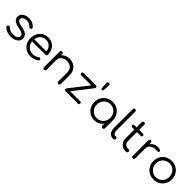

<svg xmlns="http://www.w3.org/2000/svg" viewBox="414 -2434 4092 4092"><g transform="rotate(45 2460.5 -388.0)"><path d="M281 5Q222 5 164 -15Q106 -35 70 -75Q59 -87 61 -102Q63 -117 76 -128Q90 -138 105 -136Q120 -134 130 -123Q154 -95 193.5 -80Q233 -65 281 -65Q355 -65 388 -90.5Q421 -116 422 -152Q422 -188 388 -211.5Q354 -235 276 -248Q175 -264 128 -304Q81 -344 81 -399Q81 -450 108 -484Q135 -518 180 -535Q225 -552 279 -552Q346 -552 394.5 -529Q443 -506 473 -467Q483 -454 481 -440Q479 -426 465 -417Q453 -410 437.5 -412.5Q422 -415 411 -427Q386 -456 353 -469.5Q320 -483 277 -483Q222 -483 189 -460.5Q156 -438 156 -404Q156 -381 168.5 -364Q181 -347 211.5 -334Q242 -321 297 -312Q372 -300 415.5 -276.5Q459 -253 477.5 -221.5Q496 -190 496 -153Q496 -106 468.5 -70.5Q441 -35 392.5 -15Q344 5 281 5Z M877 5Q796 5 733.5 -30.5Q671 -66 635.5 -129Q600 -192 600 -273Q600 -355 633.5 -417.5Q667 -480 726 -516Q785 -552 862 -552Q938 -552 994.5 -517.5Q1051 -483 1082 -422Q1113 -361 1113 -283Q1113 -267 1103 -257.5Q1093 -248 1077 -248H652V-312H1085L1042 -281Q1043 -339 1021 -385Q999 -431 958.5 -457Q918 -483 862 -483Q805 -483 762 -456Q719 -429 695.5 -381.5Q672 -334 672 -273Q672 -212 698.5 -165Q725 -118 771 -91Q817 -64 877 -64Q913 -64 949.5 -76.5Q986 -89 1008 -108Q1019 -117 1033 -117.5Q1047 -118 1057 -110Q1070 -98 1070.5 -84Q1071 -70 1059 -60Q1026 -32 975 -13.5Q924 5 877 5Z M1712 0Q1695 0 1684 -11Q1673 -22 1673 -38V-298Q1673 -360 1649.5 -400Q1626 -440 1585.5 -460Q1545 -480 1494 -480Q1445 -480 1405.5 -461Q1366 -442 1343 -409Q1320 -376 1320 -334H1265Q1267 -397 1299 -446.5Q1331 -496 1384 -524.5Q1437 -553 1502 -553Q1573 -553 1629 -523.5Q1685 -494 1717.5 -437Q1750 -380 1750 -298V-38Q1750 -22 1739 -11Q1728 0 1712 0ZM1282 0Q1264 0 1253.5 -10.5Q1243 -21 1243 -38V-508Q1243 -526 1253.5 -536.5Q1264 -547 1282 -547Q1299 -547 1309.5 -536.5Q1320 -526 1320 -508V-38Q1320 -21 1309.5 -10.5Q1299 0 1282 0Z M1965 -26 1902 -60 2274 -533 2326 -489ZM1930 0Q1895 0 1895 -35Q1895 -70 1930 -70H2301Q2336 -70 2336 -35Q2336 0 2301 0ZM1926 -477Q1891 -477 1891 -512Q1891 -547 1926 -547H2297Q2332 -547 2332 -512Q2332 -477 2297 -477Z M2459 -567Q2447 -567 2438.5 -575.5Q2430 -584 2430 -596L2420 -743Q2420 -759 2431.5 -770Q2443 -781 2459 -781Q2475 -781 2486.5 -770Q2498 -759 2498 -743L2488 -596Q2488 -584 2479.5 -575.5Q2471 -567 2459 -567Z M2796 5Q2719 5 2658 -31.5Q2597 -68 2561.5 -131Q2526 -194 2526 -273Q2526 -353 2562.5 -416Q2599 -479 2662 -515.5Q2725 -552 2804 -552Q2883 -552 2945.5 -515.5Q3008 -479 3044.5 -416Q3081 -353 3082 -273L3051 -249Q3051 -177 3017.5 -119.5Q2984 -62 2926.5 -28.5Q2869 5 2796 5ZM2804 -65Q2862 -65 2907.5 -92Q2953 -119 2979.5 -166.5Q3006 -214 3006 -273Q3006 -333 2979.5 -380Q2953 -427 2907.5 -454.5Q2862 -482 2804 -482Q2747 -482 2701 -454.5Q2655 -427 2628 -380Q2601 -333 2601 -273Q2601 -214 2628 -166.5Q2655 -119 2701 -92Q2747 -65 2804 -65ZM3043 0Q3026 0 3015 -10.5Q3004 -21 3004 -38V-209L3023 -288L3082 -273V-38Q3082 -21 3071 -10.5Q3060 0 3043 0Z M3350 0Q3310 0 3278.5 -22Q3247 -44 3229.5 -83Q3212 -122 3212 -173V-743Q3212 -760 3222.5 -770.5Q3233 -781 3250 -781Q3267 -781 3277.5 -770.5Q3288 -760 3288 -743V-173Q3288 -130 3305.5 -103Q3323 -76 3350 -76H3375Q3390 -76 3399 -65.5Q3408 -55 3408 -38Q3408 -21 3395.5 -10.5Q3383 0 3363 0Z M3728 0Q3675 0 3633.5 -25Q3592 -50 3568 -93.5Q3544 -137 3544 -193V-682Q3544 -699 3554.5 -710Q3565 -721 3582 -721Q3599 -721 3610 -710Q3621 -699 3621 -682V-193Q3621 -142 3651 -109.5Q3681 -77 3728 -77H3755Q3771 -77 3781 -66Q3791 -55 3791 -38Q3791 -21 3779 -10.5Q3767 0 3749 0ZM3479 -460Q3464 -460 3454 -469.5Q3444 -479 3444 -493Q3444 -508 3454 -517.5Q3464 -527 3479 -527H3734Q3749 -527 3759 -517.5Q3769 -508 3769 -493Q3769 -479 3759 -469.5Q3749 -460 3734 -460Z M3948 -337Q3951 -399 3980.5 -448Q4010 -497 4057.5 -525Q4105 -553 4163 -553Q4209 -553 4234 -540Q4259 -527 4253 -502Q4249 -487 4239.5 -482Q4230 -477 4216.5 -478Q4203 -479 4186 -480Q4130 -485 4086.5 -468.5Q4043 -452 4017.5 -418Q3992 -384 3992 -337ZM3954 0Q3936 0 3926 -10Q3916 -20 3916 -38V-509Q3916 -527 3926 -537Q3936 -547 3954 -547Q3972 -547 3982 -537Q3992 -527 3992 -509V-38Q3992 -20 3982 -10Q3972 0 3954 0Z M4583 5Q4503 5 4440 -31Q4377 -67 4341 -130Q4305 -193 4305 -273Q4305 -354 4341 -417Q4377 -480 4440 -516Q4503 -552 4583 -552Q4663 -552 4725.5 -516Q4788 -480 4824 -417Q4860 -354 4861 -273Q4861 -193 4824.5 -130Q4788 -67 4725.5 -31Q4663 5 4583 5ZM4583 -65Q4641 -65 4687 -92Q4733 -119 4759 -166Q4785 -213 4785 -273Q4785 -333 4759 -380.5Q4733 -428 4687 -455Q4641 -482 4583 -482Q4525 -482 4479 -455Q4433 -428 4406.5 -380.5Q4380 -333 4380 -273Q4380 -213 4406.5 -166Q4433 -119 4479 -92Q4525 -65 4583 -65Z"/></g></svg>

Font: Comfortaa
Style: Regular
Weight: 400
Designer: Johan Aakerlund
Foundry: Johan Aakerlund
Version: Version 3.104; ttfautohint (v1.8.1.43-b0c9)